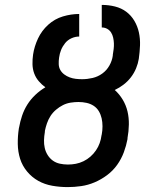

<svg xmlns="http://www.w3.org/2000/svg" viewBox="-20 -755 640 783"><path d="M256 8Q224 8 193 2.5Q162 -3 136 -17.5Q110 -32 90.5 -55.5Q71 -79 62 -107.5Q53 -136 52.5 -168Q52 -200 57 -232L58 -236Q62 -259 70 -283Q78 -307 91.5 -328.5Q105 -350 124 -368Q143 -386 165 -399Q150 -410 138 -424Q126 -438 119.5 -455.5Q113 -473 112.5 -493Q112 -513 115 -533Q120 -566 135 -598Q150 -630 176.5 -654Q203 -678 236.5 -688Q270 -698 303 -698V-606Q287 -606 271.5 -599Q256 -592 245.5 -579Q235 -566 229 -551Q223 -536 221 -520Q219 -507 219.5 -493.5Q220 -480 226 -469.5Q232 -459 242 -451.5Q252 -444 264 -439.5Q276 -435 289 -433.5Q302 -432 315 -432Q336 -432 357.5 -437Q379 -442 397 -455Q415 -468 426 -487.5Q437 -507 440 -528Q440 -529 440 -529.5Q440 -530 440 -531Q442 -543 443.5 -555Q445 -567 444.5 -578.5Q444 -590 441.5 -601.5Q439 -613 433 -622.5Q427 -632 417 -637.5Q407 -643 395 -643V-735Q423 -735 449 -728.5Q475 -722 495 -707Q515 -692 528 -670Q541 -648 546.5 -622.5Q552 -597 551 -570Q550 -543 546 -515Q543 -496 535 -476.5Q527 -457 514 -440Q501 -423 484 -410Q467 -397 448 -388Q467 -371 480.5 -348.5Q494 -326 500 -300.5Q506 -275 505.5 -247Q505 -219 500 -192V-188Q495 -161 485 -134Q475 -107 458 -83Q441 -59 417 -41Q393 -23 366 -11.5Q339 0 311 4Q283 8 256 8ZM257 -84Q273 -84 289 -87Q305 -90 320.5 -97.5Q336 -105 349 -116.5Q362 -128 371.5 -142Q381 -156 386.5 -171.5Q392 -187 394 -203L395 -207Q398 -223 398 -240Q398 -257 394.5 -272.5Q391 -288 383 -301.5Q375 -315 362 -323.5Q349 -332 333 -335.5Q317 -339 300 -339Q285 -339 268.5 -336.5Q252 -334 237 -326.5Q222 -319 208.5 -307.5Q195 -296 186 -282Q177 -268 171.5 -252Q166 -236 163 -221V-217Q160 -200 159.5 -183.5Q159 -167 162.5 -151.5Q166 -136 174.5 -122.5Q183 -109 195.5 -100Q208 -91 224 -87.5Q240 -84 257 -84Z"/></svg>

Font: Iosevka SS04 SmBd Ex Obl
Style: Regular
Weight: 600
Width: 7
Italic angle: -9°
Monospace: yes
Designer: Belleve Invis
Foundry: Belleve Invis
Version: Version 19.0.0; ttfautohint (v1.8.4)